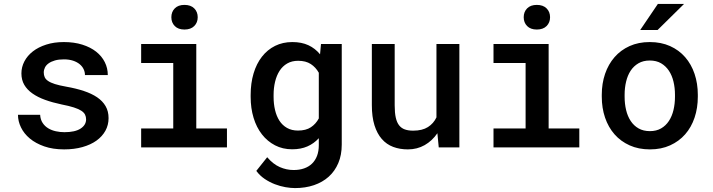

<svg xmlns="http://www.w3.org/2000/svg" viewBox="-20 -753 3641 981"><path d="M419.9 -143.1Q419.9 -156.2 414.6 -167.2Q409.2 -178.2 395.3 -187.3Q381.3 -196.3 357.2 -204.1Q333 -211.9 295.4 -219.2Q248.5 -229 210.7 -242.7Q172.9 -256.3 145.8 -275.4Q118.7 -294.4 104 -319.6Q89.4 -344.7 89.4 -377.9Q89.4 -410.2 104.5 -439.2Q119.6 -468.3 147.7 -490.2Q175.8 -512.2 216.1 -525.1Q256.3 -538.1 306.2 -538.1Q358.9 -538.1 400.6 -524.9Q442.4 -511.7 471.2 -489Q500 -466.3 515.4 -435.5Q530.8 -404.8 530.8 -369.6H414.1Q414.1 -385.3 407.2 -399.7Q400.4 -414.1 386.7 -425.3Q373 -436.5 352.8 -443.1Q332.5 -449.7 306.2 -449.7Q279.8 -449.7 260.5 -444.1Q241.2 -438.5 228.5 -429.4Q215.8 -420.4 209.7 -408.2Q203.6 -396 203.6 -382.8Q203.6 -369.6 208.3 -358.9Q212.9 -348.1 225.6 -339.4Q238.3 -330.6 260.7 -323.5Q283.2 -316.4 318.8 -310.1Q368.7 -301.3 408.4 -288.1Q448.2 -274.9 476.3 -255.9Q504.4 -236.8 519.5 -210.7Q534.7 -184.6 534.7 -149.4Q534.7 -114.3 518.6 -85Q502.4 -55.7 472.7 -34.4Q442.9 -13.2 401.1 -1.5Q359.4 10.3 307.6 10.3Q250 10.3 206.1 -5.1Q162.1 -20.5 132.3 -45.4Q102.5 -70.3 87.2 -102.1Q71.8 -133.8 71.8 -166.5H185.1Q186.5 -142.1 197.8 -125Q209 -107.9 226.6 -97.4Q244.1 -86.9 265.6 -82.3Q287.1 -77.6 309.1 -77.6Q363.3 -77.6 391.6 -95.9Q419.9 -114.3 419.9 -143.1Z M701.2 -528.3H982.9V-96.7H1139.6V0H701.2V-96.7H865.2V-431.2H701.2ZM855.5 -665Q855.5 -692.4 873 -710.2Q890.6 -728 922.4 -728Q954.6 -728 972.4 -710.2Q990.2 -692.4 990.2 -665Q990.2 -637.7 972.4 -619.9Q954.6 -602.1 922.4 -602.1Q890.6 -602.1 873 -619.9Q855.5 -637.7 855.5 -665Z M1260.7 -268.1Q1260.7 -328.1 1275.6 -377.9Q1290.5 -427.7 1318.4 -463.4Q1346.2 -499 1385.5 -518.6Q1424.8 -538.1 1473.6 -538.1Q1521 -538.1 1555.7 -522Q1590.3 -505.9 1615.2 -475.6L1620.1 -528.3H1726.1V-14.2Q1726.1 39.1 1708.5 80.3Q1690.9 121.6 1659.4 149.9Q1627.9 178.2 1584 193.1Q1540 208 1487.3 208Q1465.8 208 1438.7 203.4Q1411.6 198.7 1384.3 188.2Q1356.9 177.7 1332 160.9Q1307.1 144 1289.6 120.1L1345.2 50.3Q1375 85.4 1409.4 100.6Q1443.8 115.7 1480.5 115.7Q1509.8 115.7 1533.7 107.4Q1557.6 99.1 1574.2 83Q1590.8 66.9 1599.9 43.2Q1608.9 19.5 1608.9 -11.2V-46.9Q1584 -19.5 1550.5 -4.9Q1517.1 9.8 1472.7 9.8Q1424.3 9.8 1385.3 -10.5Q1346.2 -30.8 1318.4 -66.4Q1290.5 -102.1 1275.6 -151.1Q1260.7 -200.2 1260.7 -257.8ZM1377.9 -257.8Q1377.9 -222.2 1385.3 -190.9Q1392.6 -159.7 1407.7 -136.2Q1422.9 -112.8 1446.5 -99.4Q1470.2 -85.9 1502.4 -85.9Q1543 -85.9 1568.4 -102.8Q1593.8 -119.6 1608.9 -147.9V-381.3Q1593.3 -409.2 1567.9 -425.8Q1542.5 -442.4 1503.4 -442.4Q1471.2 -442.4 1447.5 -428.7Q1423.8 -415 1408.4 -391.1Q1393.1 -367.2 1385.5 -335.4Q1377.9 -303.7 1377.9 -268.1Z M2214.8 -72.3Q2188 -33.2 2149.7 -11.5Q2111.3 10.3 2064 10.3Q2022.9 10.3 1989 -2.4Q1955.1 -15.1 1930.9 -42.7Q1906.7 -70.3 1893.3 -113Q1879.9 -155.8 1879.9 -215.8V-528.3H1996.6V-214.8Q1996.6 -176.8 2002.2 -151.9Q2007.8 -127 2019.5 -112.3Q2031.2 -97.7 2048.8 -91.6Q2066.4 -85.4 2090.8 -85.4Q2137.7 -85.4 2166.5 -103.8Q2195.3 -122.1 2210 -153.3V-528.3H2327.1V0H2221.7Z M2501.5 -528.3H2783.2V-96.7H2939.9V0H2501.5V-96.7H2665.5V-431.2H2501.5ZM2655.8 -665Q2655.8 -692.4 2673.3 -710.2Q2690.9 -728 2722.7 -728Q2754.9 -728 2772.7 -710.2Q2790.5 -692.4 2790.5 -665Q2790.5 -637.7 2772.7 -619.9Q2754.9 -602.1 2722.7 -602.1Q2690.9 -602.1 2673.3 -619.9Q2655.8 -637.7 2655.8 -665Z M3054.7 -269Q3054.7 -326.2 3071.5 -375.5Q3088.4 -424.8 3119.9 -460.9Q3151.4 -497.1 3196.8 -517.6Q3242.2 -538.1 3299.8 -538.1Q3357.9 -538.1 3403.6 -517.6Q3449.2 -497.1 3480.7 -460.9Q3512.2 -424.8 3528.8 -375.5Q3545.4 -326.2 3545.4 -269V-258.8Q3545.4 -201.2 3528.8 -151.9Q3512.2 -102.5 3480.7 -66.7Q3449.2 -30.8 3403.8 -10.3Q3358.4 10.3 3300.8 10.3Q3242.7 10.3 3197 -10.3Q3151.4 -30.8 3119.9 -66.7Q3088.4 -102.5 3071.5 -151.9Q3054.7 -201.2 3054.7 -258.8ZM3171.4 -258.8Q3171.4 -222.7 3179 -190.9Q3186.5 -159.2 3202.4 -135Q3218.3 -110.8 3242.7 -96.9Q3267.1 -83 3300.8 -83Q3333.5 -83 3357.7 -96.9Q3381.8 -110.8 3397.7 -135Q3413.6 -159.2 3421.1 -190.9Q3428.7 -222.7 3428.7 -258.8V-269Q3428.7 -304.2 3421.1 -335.9Q3413.6 -367.7 3397.7 -391.6Q3381.8 -415.5 3357.7 -429.7Q3333.5 -443.8 3299.8 -443.8Q3266.6 -443.8 3242.2 -429.7Q3217.8 -415.5 3202.1 -391.6Q3186.5 -367.7 3179 -335.9Q3171.4 -304.2 3171.4 -269ZM3341.3 -732.9H3475.1L3339.8 -599.6H3251Z"/></svg>

Font: Roboto Mono
Style: Regular
Weight: 500
Designer: Google
Version: Version 2.000986; 2015; ttfautohint (v1.3)